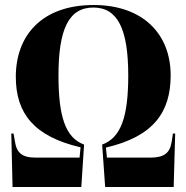

<svg xmlns="http://www.w3.org/2000/svg" viewBox="-20 -745 743 765"><path d="M30 0H304L315 -169C241 -196 213 -280 213 -444C213 -627 253 -715 352 -715C450 -715 491 -627 491 -444C491 -280 462 -196 387 -169L399 0H672L678 -213H669L664 -180C657 -136 635 -117 579 -117H406L402 -157C591 -201 660 -297 660 -445C660 -608 551 -725 353 -725C146 -725 43 -603 43 -439C43 -293 116 -201 301 -158L297 -117H123C67 -117 46 -136 39 -184L34 -213H25Z"/></svg>

Font: Noto Serif Display Condensed ExtraBold
Style: Regular
Weight: 800
Width: 3
Designer: Monotype Design Team
Foundry: Monotype Imaging Inc.
Version: Version 2.009